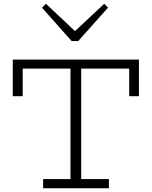

<svg xmlns="http://www.w3.org/2000/svg" viewBox="-20 -1004 809 1024"><path d="M48 -491V-686H721V-491H669V-638H101V-491ZM210 0V-49H561V0ZM356 -30V-659H413V-30ZM536 -984 556 -963 397 -785H362L204 -963L225 -984L380 -838Z"/></svg>

Font: BioRhyme Light
Style: Regular
Weight: 300
Designer: Aoife Mooney
Foundry: Aoife Mooney Type
Version: Version 1.600;gftools[0.9.33]